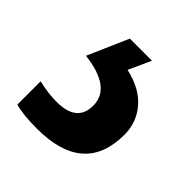

<svg xmlns="http://www.w3.org/2000/svg" viewBox="-95 -58 356 356"><g transform="rotate(45 82.5 120.0)"><path d="M171 133Q171 240 48 240Q12 240 -9 234V173Q16 179 39 179Q92 179 92 136Q92 89 17 80L52 0H110L90 44Q130 53 150.5 77Q171 101 171 133Z"/></g></svg>

Font: Noto Sans Gurmukhi ExtraCondensed Medium
Style: Regular
Weight: 500
Width: 2
Designer: Jelle Bosma - Monotype Design Team
Foundry: Monotype Imaging Inc.
Version: Version 2.004; ttfautohint (v1.8.4.7-5d5b)